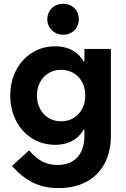

<svg xmlns="http://www.w3.org/2000/svg" viewBox="-20 -760 660 1005"><path d="M269 -2Q201.7 -2 147.9 -35.6Q94.2 -69.3 64 -128.4Q33.7 -187.5 33.7 -259.8Q33.7 -332.5 64 -391.4Q94.2 -450.2 147.9 -483.9Q201.7 -517.6 269 -517.6Q329.1 -517.6 370.8 -489.3Q412.6 -460.9 434.6 -403.8Q456.5 -346.7 456.5 -259.8L406.7 -438H469.2V-81.5H406.7L456.5 -259.8Q456.5 -173.8 434.6 -116.2Q412.6 -58.6 370.8 -30.3Q329.1 -2 269 -2ZM426.3 -259.8Q426.3 -299.3 410.2 -329.8Q394 -360.4 365.2 -377.4Q336.4 -394.5 299.8 -394.5Q263.2 -394.5 234.6 -377.4Q206.1 -360.4 189.7 -329.6Q173.3 -298.8 173.3 -259.8Q173.3 -221.2 189.7 -190.4Q206.1 -159.7 234.6 -142.3Q263.2 -125 299.8 -125Q336.4 -125 365.2 -142.3Q394 -159.7 410.2 -190.4Q426.3 -221.2 426.3 -259.8ZM42.5 108.9 132.3 26.9Q166 66.9 201.4 85.2Q236.8 103.5 280.3 103.5Q348.1 103.5 385 63.2Q421.9 22.9 421.9 -50.8V-118.2L444.3 -252L421.9 -402.3V-503.9H560.5V-50.8Q560.5 34.2 527.3 96.2Q494.1 158.2 432.4 191.4Q370.6 224.6 286.1 224.6Q210.9 224.6 153.3 196.3Q95.7 168 42.5 108.9ZM227.5 -659.2Q227.5 -682.1 238.5 -700.9Q249.5 -719.7 268.3 -730Q287.1 -740.2 310.1 -740.2Q333.5 -740.2 352.5 -730Q371.6 -719.7 382.1 -700.9Q392.6 -682.1 392.6 -659.2Q392.6 -636.2 382.1 -617.9Q371.6 -599.6 352.5 -588.9Q333.5 -578.1 310.1 -578.1Q287.1 -578.1 268.3 -588.9Q249.5 -599.6 238.5 -617.9Q227.5 -636.2 227.5 -659.2Z"/></svg>

Font: Wanted Sans Std Variable
Style: Regular
Weight: 400
Designer: Original Design by Kil Hyung-jin and Kang Hanbin, Wanted Lab, Inc;
Foundry: Wanted Lab, Inc.
Version: Version 1.003;Glyphs 3.2 (3227)